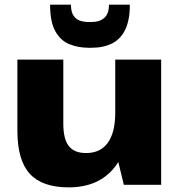

<svg xmlns="http://www.w3.org/2000/svg" viewBox="-20 -797 777 828"><path d="M253 -264Q253 -198 276.5 -167.5Q300 -137 351 -137Q413 -137 445 -181.5Q477 -226 477 -311L543 -400V-328Q543 -163 474.5 -76Q406 11 276 11Q162 11 108.5 -47.5Q55 -106 55 -233V-540H253ZM675 0H514L477 -153V-540H675ZM363 -591Q317 -591 279 -606.5Q241 -622 218.5 -662.5Q196 -703 196 -777H286Q286 -747 296.5 -730.5Q307 -714 324.5 -708Q342 -702 363 -702H373Q410 -702 430 -720Q450 -738 450 -777H540Q540 -711 520.5 -670Q501 -629 464 -610Q427 -591 374 -591Z"/></svg>

Font: Pathway Extreme ExtraBold
Style: Regular
Weight: 800
Designer: Eduardo Rodriguez Tunni
Foundry: Eduardo Rodriguez Tunni
Version: Version 1.001;gftools[0.9.26]